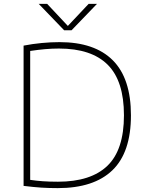

<svg xmlns="http://www.w3.org/2000/svg" viewBox="-20 -964 758 989"><path d="M277.5 5Q232.5 5 193.5 2.5Q154.5 0 101.5 -6.5V-729Q147.5 -738 195.2 -742.5Q243 -747 286.5 -747Q467.5 -747 561 -653.5Q654.5 -560 654.5 -370Q654.5 -179 559 -87Q463.5 5 277.5 5ZM278.5 -28Q448 -28 533.2 -110Q618.5 -192 618.5 -370Q618.5 -547 534.8 -630.5Q451 -714 283.5 -714Q248.5 -714 212 -710.8Q175.5 -707.5 135.5 -701.5V-37.5Q166 -33 199.8 -30.5Q233.5 -28 278.5 -28ZM310.5 -808 179.5 -944H223L329.5 -830.5L436.5 -944H479.5L348.5 -808Z"/></svg>

Font: Encode Sans SmExp Th
Style: Regular
Weight: 100
Width: 6
Designer: Multiple Designers
Foundry: Impallari Type
Version: Version 3.002; ttfautohint (v1.8.3) -l 8 -r 50 -G 200 -x 14 